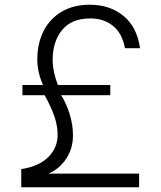

<svg xmlns="http://www.w3.org/2000/svg" viewBox="-20 -793 680 813"><path d="M70 -77Q144 -88 184 -127.5Q224 -167 224 -222Q224 -261 210 -301Q196 -341 169 -390H75V-433H162Q138 -488 138 -541Q138 -610 165 -662.5Q192 -715 242 -744Q292 -773 360 -773Q445 -773 502.5 -726Q560 -679 573 -589H509Q498 -651 459 -683Q420 -715 362 -715Q283 -715 243 -666Q203 -617 203 -539Q203 -491 225 -433H447V-390H239Q260 -357 274.5 -311.5Q289 -266 289 -219Q289 -164 260 -120.5Q231 -77 185 -58H569V0H70Z"/></svg>

Font: Open Sauce One Light
Style: Regular
Weight: 300
Designer: Alfredo Marco Pradil
Foundry: Creative Sauce Fz LLC
Version: Version 1.477